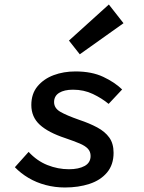

<svg xmlns="http://www.w3.org/2000/svg" viewBox="-20 -820 640 852"><path d="M268 12Q224 12 182.5 1Q141 -10 106.5 -30.5Q72 -51 46 -78L107 -146Q144 -106 190.5 -87.5Q237 -69 286 -69Q329 -69 355.5 -83.5Q382 -98 382 -128Q382 -147 370 -160Q358 -173 333 -183.5Q308 -194 270 -207Q194 -232 156.5 -266.5Q119 -301 119 -354Q119 -404 146.5 -437Q174 -470 218 -486.5Q262 -503 315 -503Q387 -503 438 -479Q489 -455 522 -423L462 -359Q432 -384 392 -403Q352 -422 304 -422Q265 -422 242.5 -408Q220 -394 220 -367Q220 -340 247.5 -324Q275 -308 332 -288Q377 -273 411.5 -254.5Q446 -236 465 -209.5Q484 -183 484 -142Q484 -89 455 -54.5Q426 -20 377 -4Q328 12 268 12ZM334 -579 286 -640 463 -800 528 -717Z"/></svg>

Font: Source Code Pro ExtraLight SemiBold
Style: Italic
Weight: 600
Italic angle: -11°
Monospace: yes
Version: Version 1.016;hotconv 1.0.116;makeotfexe 2.5.65601